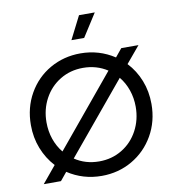

<svg xmlns="http://www.w3.org/2000/svg" viewBox="-104 -1083 1085 1187"><g transform="rotate(-10 439.0 -489.5)"><path d="M226 -51 184 0H76L163 -105Q115 -157 88 -225.5Q61 -294 61 -373Q61 -482 111 -570Q161 -658 247.5 -707.5Q334 -757 439 -757Q556 -757 652 -694L694 -745H802L715 -641Q764 -589 791 -520.5Q818 -452 818 -373Q818 -264 767.5 -176Q717 -88 630.5 -38Q544 12 439 12Q322 12 226 -51ZM225 -179 592 -622Q524 -666 439 -666Q359 -666 295 -627Q231 -588 195 -521Q159 -454 159 -373Q159 -317 176 -267.5Q193 -218 225 -179ZM439 -79Q519 -79 583 -118Q647 -157 683 -224.5Q719 -292 719 -373Q719 -428 702 -477.5Q685 -527 653 -566L286 -124Q353 -79 439 -79ZM472 -991H571L479 -847H399Z"/></g></svg>

Font: Evergrow Sans 
Style: Medium
Weight: 500
Foundry: 10Web
Version: Version 1.000